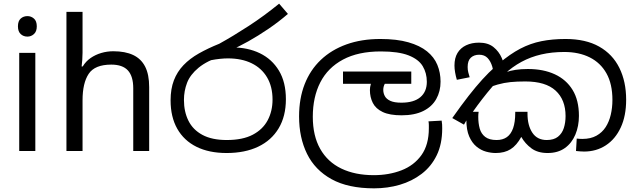

<svg xmlns="http://www.w3.org/2000/svg" viewBox="-20 -825 3477 1049"><path d="M173 -536V0H85V-536ZM130 -737Q150 -737 165.5 -723.5Q181 -710 181 -681Q181 -653 165.5 -639Q150 -625 130 -625Q108 -625 93 -639Q78 -653 78 -681Q78 -710 93 -723.5Q108 -737 130 -737Z M431 -537Q431 -518 429.5 -498Q428 -478 426 -462H432Q449 -490 475 -508Q501 -526 533 -535.5Q565 -545 599 -545Q664 -545 707.5 -524.5Q751 -504 773 -461Q795 -418 795 -349V0H708V-343Q708 -408 679 -440Q650 -472 588 -472Q498 -472 464.5 -421.5Q431 -371 431 -277V0H343V-760H431Z M1218 11Q1122 11 1053.5 -23Q985 -57 948.5 -121.5Q912 -186 912 -277Q912 -339 930 -386Q948 -433 982.5 -469Q1017 -505 1066.5 -533Q1116 -561 1178 -586Q1254 -628 1338.5 -683Q1423 -738 1505 -805L1553 -749Q1502 -705 1446 -667Q1390 -629 1336.5 -599Q1283 -569 1238 -550L1196 -521Q1111 -493 1065 -455Q1019 -417 1002 -372.5Q985 -328 985 -279Q985 -215 1009.5 -165.5Q1034 -116 1086 -88Q1138 -60 1219 -60Q1306 -60 1361 -89Q1416 -118 1442.5 -168Q1469 -218 1469 -281Q1469 -352 1439 -402.5Q1409 -453 1354.5 -479.5Q1300 -506 1225 -506Q1205 -506 1181.5 -503.5Q1158 -501 1134.5 -496.5Q1111 -492 1090 -485L1165 -555Q1182 -562 1202 -564Q1222 -566 1249 -566Q1334 -566 1400 -534Q1466 -502 1504 -439Q1542 -376 1542 -283Q1542 -190 1502.5 -124Q1463 -58 1390.5 -23.5Q1318 11 1218 11Z M2024 204Q1882 204 1791.5 154Q1701 104 1657.5 15.5Q1614 -73 1614 -189Q1614 -287 1644.5 -365Q1675 -443 1733 -498Q1791 -553 1873 -582.5Q1955 -612 2058 -612Q2148 -612 2211 -594Q2274 -576 2313 -544.5Q2352 -513 2369.5 -470.5Q2387 -428 2387 -379Q2387 -326 2363.5 -284Q2340 -242 2292.5 -218.5Q2245 -195 2174 -195Q2109 -195 2071 -213Q2033 -231 2017 -262.5Q2001 -294 2001 -333Q2001 -349 2006 -365.5Q2011 -382 2018 -396L2061 -374L2019 -367H1854V-434H2227V-367H2046L2107 -398Q2091 -383 2082.5 -367.5Q2074 -352 2074 -334Q2074 -316 2082.5 -300Q2091 -284 2112.5 -274Q2134 -264 2173 -264Q2241 -264 2276.5 -294Q2312 -324 2312 -378Q2312 -426 2289.5 -463.5Q2267 -501 2212 -522.5Q2157 -544 2061 -544Q1937 -544 1854 -499.5Q1771 -455 1730 -375Q1689 -295 1689 -187Q1689 -83 1729.5 -11.5Q1770 60 1845 96Q1920 132 2022 132Q2105 132 2173.5 105.5Q2242 79 2282.5 22.5Q2323 -34 2323 -124Q2323 -129 2323 -141Q2323 -153 2321 -162L2393 -166Q2395 -155 2395.5 -144.5Q2396 -134 2396 -123Q2396 -38 2366 23.5Q2336 85 2283.5 125Q2231 165 2164.5 184.5Q2098 204 2024 204Z M2972 11Q2918 11 2883.5 -14.5Q2849 -40 2828 -77Q2803 -31 2770 -10Q2737 11 2688 11Q2663 11 2635.5 3.5Q2608 -4 2583.5 -24Q2559 -44 2543.5 -79.5Q2528 -115 2528 -170Q2528 -181 2529.5 -192.5Q2531 -204 2533 -214H2595Q2594 -207 2593.5 -200.5Q2593 -194 2593 -187Q2593 -151 2601 -122.5Q2609 -94 2631 -77Q2653 -60 2693 -60Q2727 -60 2749.5 -76Q2772 -92 2783.5 -125Q2795 -158 2795 -208V-214H2862V-204Q2862 -140 2888.5 -100Q2915 -60 2967 -60Q3006 -60 3028.5 -78Q3051 -96 3060.5 -125.5Q3070 -155 3070 -191Q3070 -280 3015.5 -330Q2961 -380 2850 -380Q2804 -380 2769 -376.5Q2734 -373 2698.5 -363Q2663 -353 2616 -334L2713 -415Q2726 -424 2747 -431.5Q2768 -439 2797.5 -443.5Q2827 -448 2864 -448Q2949 -448 3011.5 -419Q3074 -390 3108.5 -333.5Q3143 -277 3143 -192Q3143 -136 3123.5 -89.5Q3104 -43 3066 -16Q3028 11 2972 11ZM3171 3Q3161 3 3149 2Q3137 1 3127 0L3131 -68Q3138 -67 3146 -66.5Q3154 -66 3162 -66Q3207 -66 3238.5 -83.5Q3270 -101 3289 -130.5Q3308 -160 3317 -198.5Q3326 -237 3326 -279Q3326 -366 3293.5 -424Q3261 -482 3202 -511.5Q3143 -541 3063 -541Q2995 -541 2937 -527.5Q2879 -514 2829 -487Q2779 -460 2735 -419L2724 -410Q2697 -383 2669.5 -351Q2642 -319 2614.5 -283.5Q2587 -248 2559 -208L2540 -188L2515 -144L2451 -180Q2501 -251 2540.5 -301.5Q2580 -352 2615 -390.5Q2650 -429 2686 -461L2707 -479Q2767 -530 2822.5 -559Q2878 -588 2938 -600Q2998 -612 3070 -612Q3180 -612 3253.5 -570.5Q3327 -529 3364 -454Q3401 -379 3401 -280Q3401 -192 3371.5 -128.5Q3342 -65 3290 -31Q3238 3 3171 3ZM2597 -592Q2646 -592 2676 -568Q2706 -544 2721.5 -508Q2737 -472 2740 -434L2682 -398Q2678 -432 2669.5 -461Q2661 -490 2644 -508Q2627 -526 2598 -526Q2570 -526 2552.5 -510Q2535 -494 2535 -459Q2535 -443 2538.5 -429.5Q2542 -416 2546 -403L2476 -389Q2470 -409 2466.5 -429.5Q2463 -450 2463 -467Q2463 -508 2479.5 -535.5Q2496 -563 2526.5 -577.5Q2557 -592 2597 -592Z"/></svg>

Font: hexlsinhala05
Style: Book
Weight: 400
Designer: Jelle Bosma - Monotype Design Team
Foundry: Monotype Imaging Inc.
Version: Version 2.003